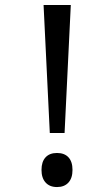

<svg xmlns="http://www.w3.org/2000/svg" viewBox="-20 -734 423 768"><path d="M238.3 -202.1H179.2L154.3 -713.9H263.2ZM208 -122.1Q237.8 -122.1 253.9 -104.7Q270 -87.4 270 -54.2Q270 -21.5 253.7 -3.7Q237.3 14.2 208 14.2Q178.7 14.2 162.4 -3.9Q146 -22 146 -54.2Q146 -86.9 162.1 -104.5Q178.2 -122.1 208 -122.1Z"/></svg>

Font: Noto Sans Bengali UI
Style: Regular
Weight: 400
Designer: Monotype Design Team
Foundry: Monotype Imaging Inc.
Version: Version 1.03 uh